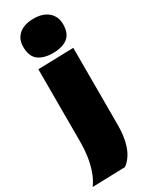

<svg xmlns="http://www.w3.org/2000/svg" viewBox="-267 -798 812 1041"><g transform="rotate(-30 139.0 -277.5)"><path d="M-24 198Q-0.5 165.5 13.5 125.2Q27.5 85 33.8 41.5Q40 -2 40 -45V-213V-263Q40 -318 40 -358.8Q40 -399.5 40 -433.5Q40 -467.5 40 -502L262 -508Q262 -473 262 -438Q262 -403 262 -361.2Q262 -319.5 262 -263Q262 -222 262 -183.5Q262 -145 262 -106Q262 -67 262 -24Q262 12 257.5 44Q253 76 243.5 103.5Q234 131 218.8 153.2Q203.5 175.5 182 192ZM153.5 -538Q96 -538 62.8 -563.2Q29.5 -588.5 29.5 -647Q29.5 -697.5 62.8 -725.2Q96 -753 154.5 -753Q212.5 -753 245.5 -724Q278.5 -695 278.5 -647Q278.5 -588.5 245.2 -563.2Q212 -538 153.5 -538Z"/></g></svg>

Font: Commissioner Thin Black
Style: Regular
Weight: 900
Version: Version 1.000